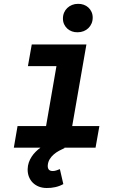

<svg xmlns="http://www.w3.org/2000/svg" viewBox="-20 -756 627 983"><path d="M142.6 -528.3H422.4L349.6 -110.4H488.8L469.2 0H308.1L311.5 1.5Q297.4 7.8 282.5 15.9Q267.6 23.9 255.1 34.7Q242.7 45.4 234.4 59.1Q226.1 72.8 224.6 89.8Q223.6 103 228.8 110.8Q233.9 118.7 247.6 119.6Q257.3 120.1 267.3 116.9Q277.3 113.8 286.6 109.9L304.2 186.5Q284.7 197.3 262.9 202.1Q241.2 207 218.8 206.5Q197.3 206.5 179.2 199.5Q161.1 192.4 148.2 179.7Q135.3 167 128.2 149.2Q121.1 131.3 121.6 109.4Q122.1 91.8 127.4 76.2Q132.8 60.5 141.6 46.9Q150.4 33.2 162.1 21.5Q173.8 9.8 187 0H50.8L69.8 -110.4H215.8L269 -417.5H123ZM302.2 -661.1Q302.2 -677.7 308.1 -691.4Q314 -705.1 324.5 -715.1Q335 -725.1 348.9 -730.7Q362.8 -736.3 378.9 -736.3Q394.5 -736.8 408.2 -731.9Q421.9 -727.1 432.1 -717.8Q442.4 -708.5 448.5 -695.3Q454.6 -682.1 454.6 -666Q454.6 -649.4 448.7 -635.7Q442.9 -622.1 432.6 -612.1Q422.4 -602.1 408.2 -596.4Q394 -590.8 377.9 -590.8Q362.3 -590.3 348.6 -595.2Q335 -600.1 324.7 -609.4Q314.5 -618.7 308.3 -631.8Q302.2 -645 302.2 -661.1Z"/></svg>

Font: Roboto Mono
Style: Bold Italic
Weight: 700
Designer: Google
Version: Version 2.000985; 2015; ttfautohint (v1.3)